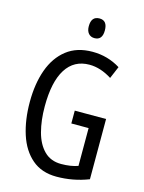

<svg xmlns="http://www.w3.org/2000/svg" viewBox="-135 -995 815 1084"><g transform="rotate(15 272.5 -453.0)"><path d="M308 -377H491V-25Q401 10 304 10Q217 10 160.5 -38.5Q104 -87 77 -170.5Q50 -254 50 -359Q50 -466 79.5 -548Q109 -630 169 -677Q229 -724 320 -724Q409 -724 483 -678L453 -607Q387 -649 322 -649Q232 -649 185 -574.5Q138 -500 138 -357Q138 -275 155.5 -209Q173 -143 211.5 -104.5Q250 -66 311 -66Q367 -66 409 -81V-302H308ZM309 -916Q355 -916 355 -858Q355 -801 309 -801Q287 -801 274 -816Q261 -831 261 -858Q261 -916 309 -916Z"/></g></svg>

Font: Noto Sans Malayalam ExtraCondensed
Style: Regular
Weight: 400
Width: 2
Designer: Jelle Bosma - Monotype Design Team
Foundry: Monotype Imaging Inc.
Version: Version 2.104; ttfautohint (v1.8.4.7-5d5b)